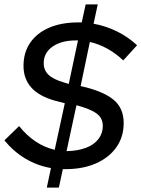

<svg xmlns="http://www.w3.org/2000/svg" viewBox="-30 -787 644 874"><path d="M183 67 202 -22Q139 -33 85.5 -65Q32 -97 -10 -148L57 -213Q126 -127 219 -105L265 -317L219 -329Q148 -349 112.5 -388.5Q77 -428 77 -487Q77 -548 107.5 -592.5Q138 -637 194 -661Q250 -685 326 -685H342L360 -767H415L396 -679Q452 -669 502.5 -644Q553 -619 594 -581L531 -512Q462 -577 379 -596L337 -395L363 -389Q453 -365 493 -327.5Q533 -290 533 -227Q533 -164 500 -117Q467 -70 407.5 -43.5Q348 -17 268 -17H256L238 67ZM283 -405 325 -603H315Q250 -603 209.5 -575Q169 -547 169 -499Q169 -467 191.5 -446Q214 -425 263 -411ZM273 -99Q324 -100 361 -114Q398 -128 418 -154Q438 -180 438 -213Q438 -237 426.5 -253.5Q415 -270 388.5 -283Q362 -296 318 -308Z"/></svg>

Font: Red Hat Display SemiBold
Style: Italic
Weight: 600
Italic angle: -12°
Designer: Pentagram, MCKL
Foundry: Pentagram, MCKL
Version: Version 1.023